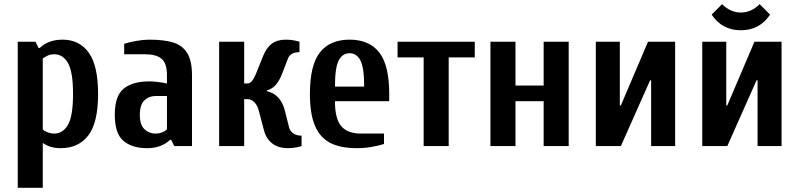

<svg xmlns="http://www.w3.org/2000/svg" viewBox="-20 -700 3830 920"><path d="M65 -500H150L165 -470H170Q212 -510 280 -510Q360 -510 405 -448Q450 -386 450 -250Q450 -113 403.5 -51.5Q357 10 270 10Q220 10 185 -15V200H65ZM330 -250Q330 -355 306 -397.5Q282 -440 240 -440Q223 -440 211.5 -435Q200 -430 185 -420V-80Q193 -72 208 -66Q223 -60 240 -60Q282 -60 306 -102.5Q330 -145 330 -250Z M530 -150Q530 -241 573 -275.5Q616 -310 695 -310Q730 -310 780 -300V-340Q780 -397 754 -418.5Q728 -440 675 -440H575V-490Q599 -498 633 -504Q667 -510 695 -510Q767 -510 811 -496Q855 -482 877.5 -445Q900 -408 900 -340V0H815L800 -30H795Q753 10 685 10Q613 10 571.5 -25Q530 -60 530 -150ZM780 -80V-240H725Q694 -240 672 -219Q650 -198 650 -150Q650 -102 672 -81Q694 -60 725 -60Q743 -60 757.5 -66Q772 -72 780 -80Z M1245 -75 1220 -170Q1213 -196 1198.5 -210.5Q1184 -225 1165 -225H1150V0H1030V-500H1150V-300H1165Q1177 -300 1187 -311.5Q1197 -323 1210 -355L1240 -430Q1256 -470 1281.5 -490Q1307 -510 1350 -510Q1372 -510 1391 -506Q1410 -502 1415 -500V-450Q1372 -450 1360 -420L1335 -355Q1320 -314 1301.5 -293.5Q1283 -273 1259 -267V-263Q1325 -248 1345 -170L1365 -90Q1369 -73 1384.5 -61.5Q1400 -50 1425 -50V0Q1420 2 1401 6Q1382 10 1360 10Q1313 10 1284 -13Q1255 -36 1245 -75Z M1465 -250Q1465 -388 1513 -449Q1561 -510 1655 -510Q1749 -510 1797 -449Q1845 -388 1845 -250V-215H1585Q1585 -131 1615 -95.5Q1645 -60 1710 -60H1820V-10Q1795 -2 1760 4Q1725 10 1690 10Q1611 10 1562 -15.5Q1513 -41 1489 -98Q1465 -155 1465 -250ZM1725 -285Q1725 -376 1707 -410.5Q1689 -445 1655 -445Q1621 -445 1603 -410.5Q1585 -376 1585 -285Z M2010 0V-425H1885V-500H2255V-425H2130V0Z M2330 0V-500H2450V-290H2585V-500H2705V0H2585V-215H2450V0Z M2835 0V-500H2950V-195H2955L3085 -500H3215V0H3100V-315H3095L2955 0Z M3390 -630 3440 -680Q3480 -640 3530 -640Q3580 -640 3620 -680L3670 -630Q3620 -555 3530 -555Q3440 -555 3390 -630ZM3345 0V-500H3460V-195H3465L3595 -500H3725V0H3610V-315H3605L3465 0Z"/></svg>

Font: Cuprum
Style: Bold
Weight: 700
Designer: Jovanny Lemonad
Foundry: Jovanny Lemonad
Version: Version 2.000